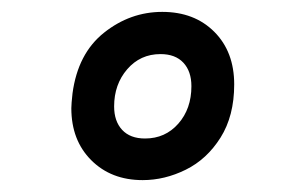

<svg xmlns="http://www.w3.org/2000/svg" viewBox="-20 -687 480 323"><path d="M100 -505Q100 -512 102 -530Q111 -597 155 -632Q199 -667 253 -667Q307 -667 340.5 -633.5Q374 -600 374 -545Q374 -492 351 -455.5Q328 -419 292.5 -401.5Q257 -384 220 -384Q167 -384 133.5 -417.5Q100 -451 100 -505ZM302 -542Q302 -567 288.5 -581.5Q275 -596 250 -596Q216 -596 194 -570.5Q172 -545 172 -508Q172 -483 185.5 -468.5Q199 -454 224 -454Q258 -454 280 -479Q302 -504 302 -542Z"/></svg>

Font: Bellota
Style: Bold Italic
Weight: 700
Italic angle: -7.5°
Designer: Kemie Guaida
Foundry: Kemie Guaida
Version: Version 4.001